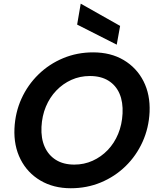

<svg xmlns="http://www.w3.org/2000/svg" viewBox="-20 -991 838 1023"><path d="M357 12Q265 12 195.5 -29Q126 -70 89.5 -142Q53 -214 57 -306Q61 -392 94.5 -465.5Q128 -539 185 -594.5Q242 -650 316.5 -681Q391 -712 476 -712Q570 -712 639 -671Q708 -630 744.5 -558.5Q781 -487 777 -394Q773 -309 739.5 -235Q706 -161 649 -105.5Q592 -50 517.5 -19Q443 12 357 12ZM376 -114Q428 -114 473.5 -134.5Q519 -155 554 -191.5Q589 -228 609.5 -277.5Q630 -327 633 -386Q636 -447 617 -491.5Q598 -536 558 -561Q518 -586 459 -586Q406 -586 360.5 -565.5Q315 -545 280 -508.5Q245 -472 224.5 -423Q204 -374 201 -315Q198 -254 218 -209Q238 -164 278 -139Q318 -114 376 -114ZM602 -753 391 -860 410 -971H411L620 -853Z"/></svg>

Font: DM Sans 28pt ExtraBold
Style: Italic
Weight: 800
Italic angle: -10°
Version: Version 4.004;gftools[0.9.30]